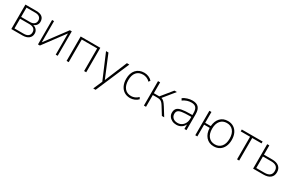

<svg xmlns="http://www.w3.org/2000/svg" viewBox="160 -1802 4989 3292"><g transform="rotate(30 2655.0 -156.0)"><path d="M88 0V-484H301Q460 -484 460 -356Q460 -318 438 -289Q416 -260 379 -248Q422 -238 448.5 -207Q475 -176 475 -132Q475 -71 431 -35.5Q387 0 309 0ZM130 -264H305Q358 -264 387.5 -288.5Q417 -313 417 -356Q417 -400 387.5 -424Q358 -448 305 -448H130ZM130 -36H313Q370 -36 401 -61Q432 -86 432 -132Q432 -179 401 -203.5Q370 -228 313 -228H130Z M616 0V-484H655V-64L968 -484H1006V0H967V-420L654 0Z M1182 0V-484H1571V0H1529V-448H1224V0Z M1814 180 1891 3 1684 -484H1732L1914 -44L2097 -484H2145L1861 180Z M2441 8Q2372 8 2322.5 -24Q2273 -56 2246.5 -113Q2220 -170 2220 -246Q2220 -360 2279 -426Q2338 -492 2441 -492Q2485 -492 2527 -474.5Q2569 -457 2597 -426L2577 -393Q2545 -425 2509 -439Q2473 -453 2440 -453Q2355 -453 2309 -399Q2263 -345 2263 -245Q2263 -145 2309 -88Q2355 -31 2440 -31Q2473 -31 2509 -45Q2545 -59 2577 -91L2597 -58Q2569 -27 2526 -9.5Q2483 8 2441 8Z M2713 0V-484H2755V-269H2863L3038 -484H3087L2908 -264Q2938 -256 2961 -233Q2984 -210 3018 -156L3115 0H3069L2976 -150Q2956 -183 2938 -201Q2920 -219 2898 -226Q2876 -233 2843 -233H2755V0Z M3356 8Q3309 8 3271 -11Q3233 -30 3211 -62.5Q3189 -95 3189 -135Q3189 -189 3215.5 -219.5Q3242 -250 3306.5 -262.5Q3371 -275 3484 -275H3514V-315Q3514 -387 3486 -420Q3458 -453 3396 -453Q3351 -453 3311.5 -440Q3272 -427 3229 -398L3209 -434Q3247 -461 3296.5 -476.5Q3346 -492 3394 -492Q3477 -492 3516.5 -449Q3556 -406 3556 -315V0H3515V-90Q3494 -44 3452.5 -18Q3411 8 3356 8ZM3359 -30Q3405 -30 3439.5 -52.5Q3474 -75 3494 -113.5Q3514 -152 3514 -201V-238H3486Q3387 -238 3332.5 -229.5Q3278 -221 3256.5 -199.5Q3235 -178 3235 -139Q3235 -91 3268.5 -60.5Q3302 -30 3359 -30Z M4097 8Q4000 8 3942 -57.5Q3884 -123 3881 -233H3771V0H3730V-484H3771V-269H3882Q3890 -372 3946.5 -432Q4003 -492 4097 -492Q4163 -492 4211.5 -461Q4260 -430 4286.5 -374Q4313 -318 4313 -242Q4313 -166 4286.5 -110Q4260 -54 4211.5 -23Q4163 8 4097 8ZM4097 -31Q4177 -31 4223.5 -86.5Q4270 -142 4270 -242Q4270 -342 4223.5 -397.5Q4177 -453 4097 -453Q4018 -453 3971 -397.5Q3924 -342 3924 -242Q3924 -142 3971 -86.5Q4018 -31 4097 -31Z M4557 0V-447H4372V-484H4784V-447H4599V0Z M4875 0V-484H4917V-300H5080Q5169 -300 5215.5 -260.5Q5262 -221 5262 -150Q5262 -79 5215.5 -39.5Q5169 0 5080 0ZM4917 -36H5082Q5147 -36 5182.5 -64Q5218 -92 5218 -150Q5218 -209 5182.5 -236.5Q5147 -264 5082 -264H4917Z"/></g></svg>

Font: Nunito Sans ExtraLight
Style: Regular
Weight: 200
Designer: Vernon Adams
Foundry: Vernon Adams
Version: Version 3.006; ttfautohint (v1.8.3)